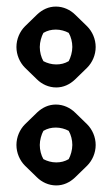

<svg xmlns="http://www.w3.org/2000/svg" viewBox="-20 -529 341 584"><path d="M101 -88C101 -103 106 -120 112 -131C124 -138 136 -141 150 -141C164 -141 178 -137 189 -131C196 -119 200 -103 200 -88C200 -73 195 -56 189 -45C177 -38 165 -35 151 -35C137 -35 123 -39 112 -45C105 -57 101 -73 101 -88ZM30 -88C30 -64 40 -41 56 -25L92 10C107 25 128 35 151 35C173 35 192 26 208 11L209 10L245 -25C261 -41 271 -64 271 -88C271 -112 261 -135 245 -151L209 -186C194 -201 173 -211 150 -211C128 -211 109 -202 93 -187L92 -186L56 -151C40 -135 30 -112 30 -88ZM101 -386C101 -401 106 -418 112 -429C124 -436 136 -439 150 -439C164 -439 178 -435 189 -429C196 -417 200 -401 200 -386C200 -371 195 -354 189 -343C177 -336 165 -333 151 -333C137 -333 123 -337 112 -343C105 -355 101 -371 101 -386ZM30 -386C30 -362 40 -339 56 -323L92 -288C107 -273 128 -263 151 -263C173 -263 192 -272 208 -287L209 -288L245 -323C261 -339 271 -362 271 -386C271 -410 261 -433 245 -449L209 -484C194 -499 173 -509 150 -509C128 -509 109 -500 93 -485L92 -484L56 -449C40 -433 30 -410 30 -386Z"/></svg>

Font: Hussar Press
Style: Bold
Weight: 700
Foundry: Cannot Into Space Fonts
Version: Version 1.43